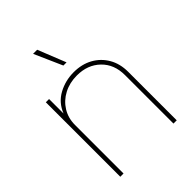

<svg xmlns="http://www.w3.org/2000/svg" viewBox="-209 -834 940 940"><g transform="rotate(-45 260.5 -364.0)"><path d="M87.9 -335.9V0H65.4V-515.6H87.9V-415.5Q109.4 -469.7 158.7 -496.6Q208 -523.4 265.6 -523.4Q321.8 -523.4 364.5 -499.8Q407.2 -476.1 431.6 -434.1Q456.1 -392.1 456.1 -335.9V0H433.6V-335.9Q433.6 -410.2 386.7 -455.6Q339.8 -501 265.6 -501Q214.8 -501 174.6 -479.7Q134.3 -458.5 111.1 -421.1Q87.9 -383.8 87.9 -335.9ZM253.4 -582 189 -727.5H217.3L275.4 -582Z"/></g></svg>

Font: Inter Display Thin
Style: Regular
Weight: 100
Designer: Rasmus Andersson
Foundry: rsms
Version: Version 4.000;git-a52131595